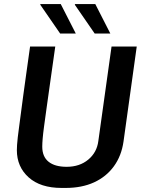

<svg xmlns="http://www.w3.org/2000/svg" viewBox="-20 -915 718 945"><path d="M283 10Q179 10 121 -42Q63 -94 63 -176Q63 -187 64 -202.5Q65 -218 67.5 -239.5Q70 -261 74 -290.5Q78 -320 83 -358.5Q88 -397 94.5 -445.5Q101 -494 109.5 -554Q118 -614 128 -686H252Q238 -587 227.5 -513Q217 -439 209.5 -385Q202 -331 197 -294Q192 -257 190 -233Q188 -209 188 -193Q188 -144 219 -119Q250 -94 308 -94Q372 -94 414.5 -129.5Q457 -165 464 -221L529 -686H653L588 -219Q578 -148 540.5 -96.5Q503 -45 443 -17.5Q383 10 303 10ZM446 -750 348 -892 350 -895H449L523 -750ZM276 -750 178 -892 179 -895H279L353 -750Z"/></svg>

Font: Chivo Medium
Style: Italic
Weight: 500
Italic angle: -8.05°
Designer: Hector Gatti
Foundry: Omnibus-Type
Version: Version 2.002